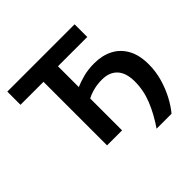

<svg xmlns="http://www.w3.org/2000/svg" viewBox="-212 -911 1261 1261"><g transform="rotate(-45 419.0 -280.0)"><path d="M548.5 152.5Q603.5 72.5 635.2 -6.2Q667 -85 667 -167.5Q667 -248.5 629 -289Q591 -329.5 522.5 -329.5Q480.5 -329.5 444.5 -320.2Q408.5 -311 380.5 -296V0H241V-590.5H27.5V-713H652.5V-595.5H380.5V-402Q415.5 -417 460.2 -429Q505 -441 563.5 -441Q635.5 -441 691.5 -412.5Q747.5 -384 779.5 -326.5Q811.5 -269 811.5 -183Q811.5 -117.5 793.8 -55Q776 7.5 747.8 60.8Q719.5 114 687.5 152.5Z"/></g></svg>

Font: Commissioner SemiBold
Style: Regular
Weight: 600
Designer: Kostas Bartsokas
Foundry: Kostas Bartsokas
Version: Version 1.000; ttfautohint (v1.8.3)